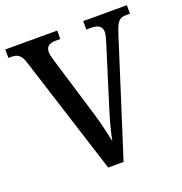

<svg xmlns="http://www.w3.org/2000/svg" viewBox="-129 -826 889 938"><g transform="rotate(-20 316.0 -357.0)"><path d="M78 -618 275 0H355L544 -593C564 -657 577 -670 613 -670H632V-714H405V-670H431C468 -670 486 -656 486 -628C486 -615 481 -597 475 -578L377 -264C359 -207 347 -159 338 -114C329 -159 317 -211 301 -265L204 -585C199 -602 195 -616 195 -629C195 -656 211 -670 245 -670H270V-714H0V-670H15C48 -670 65 -659 78 -618Z"/></g></svg>

Font: Noto Serif Devanagari SemiCondensed Medium
Style: Regular
Weight: 500
Width: 4
Designer: Universal Thirst, Indian Type Foundry and the Monotype Design Team
Foundry: Monotype Imaging Inc.
Version: Version 2.004